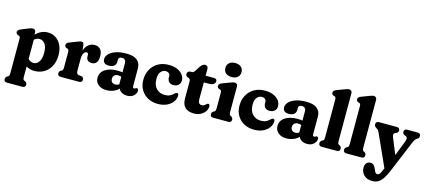

<svg xmlns="http://www.w3.org/2000/svg" viewBox="-67 -1403 5130 2296"><g transform="rotate(15 2497.5 -255.0)"><path d="M229 -434V-406Q260.5 -438.5 297.5 -456Q334.5 -473.5 378.5 -473.5Q434.5 -473.5 477.8 -444.8Q521 -416 545.8 -364.5Q570.5 -313 570.5 -244Q570.5 -164.5 540.2 -107Q510 -49.5 457.5 -18.2Q405 13 338 13Q280.5 13 236.5 -14.5V111.5Q236.5 134 240.2 142.8Q244 151.5 252 156L266 161Q276 167.5 282 176.2Q288 185 288 197.5Q288 233 249 233H60Q21.5 233 21.5 197.5Q21.5 185 27.2 176.5Q33 168 43.5 161L53.5 156Q61 151.5 65 142.8Q69 134 69 111.5V-309.5Q69 -329 64.2 -336.5Q59.5 -344 50.5 -348L37 -351Q15 -363 15 -383Q15 -407.5 49.5 -422L129 -455Q169.5 -472.5 194 -472.5Q210.5 -472.5 219.8 -461.8Q229 -451 229 -434ZM301 -372.5Q264.5 -372.5 236.5 -345V-108Q252 -91 269 -83.8Q286 -76.5 305.5 -76.5Q345 -76.5 371 -115Q397 -153.5 397 -225.5Q397 -299.5 369.8 -336Q342.5 -372.5 301 -372.5Z M827 -429 832.5 -371.5Q850.5 -423.5 883.8 -448.8Q917 -474 959 -474Q1003.5 -474 1029.2 -444.8Q1055 -415.5 1055 -358.5Q1055 -305.5 1034.2 -280.5Q1013.5 -255.5 979.5 -255.5Q944.5 -255.5 926.5 -272Q908.5 -288.5 908.5 -317.5V-336.5Q908.5 -364 885.5 -364Q865.5 -364 851 -339Q836.5 -314 836.5 -264.5V-121.5Q836.5 -81 863 -77L896.5 -72.5Q913 -70 920.2 -60Q927.5 -50 927.5 -35.5Q927.5 0 888 0H662.5Q623.5 0 623.5 -35.5Q623.5 -48.5 629.2 -57Q635 -65.5 645.5 -72.5L656 -77Q663.5 -81.5 667.5 -90.2Q671.5 -99 671.5 -121.5V-309.5Q671.5 -329 666.8 -336.5Q662 -344 653 -348L639 -351Q617.5 -362.5 617.5 -383Q617.5 -408.5 651.5 -422L742.5 -457Q761 -464 774 -468.2Q787 -472.5 796.5 -472.5Q809 -472.5 816.5 -463.2Q824 -454 827 -429Z M1090 -104.5Q1090 -171 1147.5 -209.8Q1205 -248.5 1303 -248.5Q1335.5 -248.5 1362 -243V-357Q1362 -382 1348.8 -396.2Q1335.5 -410.5 1312.5 -410.5Q1293.5 -410.5 1281.8 -402Q1270 -393.5 1270 -380V-352.5Q1270 -316.5 1247.2 -297.5Q1224.5 -278.5 1182.5 -278.5Q1144.5 -278.5 1126.5 -295.2Q1108.5 -312 1108.5 -341Q1108.5 -373.5 1135.8 -403.8Q1163 -434 1217.2 -453.5Q1271.5 -473 1352.5 -473Q1442 -473 1485 -436.5Q1528 -400 1528 -336V-115Q1528 -106.5 1532.5 -100.2Q1537 -94 1547 -94Q1553 -94 1556.8 -95.8Q1560.5 -97.5 1563.5 -100Q1566 -102 1569 -103.8Q1572 -105.5 1576 -105.5Q1586.5 -105.5 1592.2 -97.5Q1598 -89.5 1598 -77.5Q1598 -45.5 1568 -16.8Q1538 12 1487 12Q1448 12 1419.5 -4.2Q1391 -20.5 1381.5 -48Q1355.5 -19.5 1315.5 -3.8Q1275.5 12 1230.5 12Q1166 12 1128 -20.5Q1090 -53 1090 -104.5ZM1259 -137.5Q1259 -110.5 1274.5 -95.8Q1290 -81 1315 -81Q1340.5 -81 1362 -94.5V-189Q1343 -196 1320.5 -196Q1292.5 -196 1275.8 -180.2Q1259 -164.5 1259 -137.5Z M2073.5 -333Q2073.5 -297.5 2050.5 -275.8Q2027.5 -254 1989.5 -254Q1951.5 -254 1932.5 -274.5Q1913.5 -295 1913.5 -328V-343Q1913.5 -365.5 1898.8 -378.5Q1884 -391.5 1858 -391.5Q1822.5 -391.5 1798.2 -361.5Q1774 -331.5 1774 -275.5Q1774 -195 1815.2 -154Q1856.5 -113 1917.5 -113Q1955.5 -113 1980.8 -124.8Q2006 -136.5 2025.5 -157Q2037.5 -167.5 2044 -171Q2050.5 -174.5 2057 -174.5Q2077 -173.5 2077 -145.5Q2076 -104 2049.8 -68Q2023.5 -32 1976.5 -10Q1929.5 12 1867 12Q1797 12 1742.5 -17.2Q1688 -46.5 1656.8 -99.2Q1625.5 -152 1625.5 -222.5Q1625.5 -294 1656.2 -350.8Q1687 -407.5 1743.2 -440.5Q1799.5 -473.5 1876.5 -473.5Q1937 -473.5 1981.2 -454.2Q2025.5 -435 2049.5 -403Q2073.5 -371 2073.5 -333Z M2141.5 -384.5 2128 -388.5Q2105.5 -399.5 2105.5 -425.5Q2105.5 -441.5 2116.8 -451.8Q2128 -462 2145.5 -462H2164.5Q2174 -462 2182.5 -468.8Q2191 -475.5 2202.5 -492.5L2238 -549Q2250 -566 2264.8 -576.2Q2279.5 -586.5 2294 -586.5Q2311.5 -586.5 2322 -576Q2332.5 -565.5 2332.5 -545V-462H2435.5Q2473 -462 2473 -431Q2473 -408.5 2453.8 -393.8Q2434.5 -379 2391 -379H2332.5V-170.5Q2332.5 -109 2379.5 -109Q2398 -109 2410.2 -118.5Q2422.5 -128 2432.2 -137.2Q2442 -146.5 2452 -146Q2471 -145.5 2470.5 -116.5Q2470.5 -83 2449.5 -54Q2428.5 -25 2393.2 -7Q2358 11 2314.5 11Q2241.5 11 2203.2 -24.8Q2165 -60.5 2165 -136V-344Q2165 -362.5 2159.8 -370.5Q2154.5 -378.5 2141.5 -384.5Z M2636.5 -527Q2590 -527 2563.2 -550.5Q2536.5 -574 2536.5 -614Q2536.5 -653.5 2563.2 -677Q2590 -700.5 2636.5 -700.5Q2682.5 -700.5 2709.5 -677Q2736.5 -653.5 2736.5 -614Q2736.5 -574 2709.5 -550.5Q2682.5 -527 2636.5 -527ZM2728 -434V-121.5Q2728 -99.5 2731.8 -90.5Q2735.5 -81.5 2743.5 -77L2753.5 -72.5Q2775.5 -58.5 2775.5 -35.5Q2775.5 0 2737 0H2551.5Q2512.5 0 2512.5 -35.5Q2512.5 -58.5 2534.5 -72.5L2545 -77Q2552.5 -81.5 2556.5 -90.5Q2560.5 -99.5 2560.5 -121.5V-309.5Q2560.5 -329 2555.8 -336.5Q2551 -344 2542 -348L2528 -351Q2506.5 -363 2506.5 -383Q2506.5 -408.5 2540.5 -422L2629.5 -456Q2652 -465 2665.8 -468.8Q2679.5 -472.5 2693 -472.5Q2709.5 -472.5 2718.8 -461.8Q2728 -451 2728 -434Z M3264 -333Q3264 -297.5 3241 -275.8Q3218 -254 3180 -254Q3142 -254 3123 -274.5Q3104 -295 3104 -328V-343Q3104 -365.5 3089.2 -378.5Q3074.5 -391.5 3048.5 -391.5Q3013 -391.5 2988.8 -361.5Q2964.5 -331.5 2964.5 -275.5Q2964.5 -195 3005.8 -154Q3047 -113 3108 -113Q3146 -113 3171.2 -124.8Q3196.5 -136.5 3216 -157Q3228 -167.5 3234.5 -171Q3241 -174.5 3247.5 -174.5Q3267.5 -173.5 3267.5 -145.5Q3266.5 -104 3240.2 -68Q3214 -32 3167 -10Q3120 12 3057.5 12Q2987.5 12 2933 -17.2Q2878.5 -46.5 2847.2 -99.2Q2816 -152 2816 -222.5Q2816 -294 2846.8 -350.8Q2877.5 -407.5 2933.8 -440.5Q2990 -473.5 3067 -473.5Q3127.5 -473.5 3171.8 -454.2Q3216 -435 3240 -403Q3264 -371 3264 -333Z M3318 -104.5Q3318 -171 3375.5 -209.8Q3433 -248.5 3531 -248.5Q3563.5 -248.5 3590 -243V-357Q3590 -382 3576.8 -396.2Q3563.5 -410.5 3540.5 -410.5Q3521.5 -410.5 3509.8 -402Q3498 -393.5 3498 -380V-352.5Q3498 -316.5 3475.2 -297.5Q3452.5 -278.5 3410.5 -278.5Q3372.5 -278.5 3354.5 -295.2Q3336.5 -312 3336.5 -341Q3336.5 -373.5 3363.8 -403.8Q3391 -434 3445.2 -453.5Q3499.5 -473 3580.5 -473Q3670 -473 3713 -436.5Q3756 -400 3756 -336V-115Q3756 -106.5 3760.5 -100.2Q3765 -94 3775 -94Q3781 -94 3784.8 -95.8Q3788.5 -97.5 3791.5 -100Q3794 -102 3797 -103.8Q3800 -105.5 3804 -105.5Q3814.5 -105.5 3820.2 -97.5Q3826 -89.5 3826 -77.5Q3826 -45.5 3796 -16.8Q3766 12 3715 12Q3676 12 3647.5 -4.2Q3619 -20.5 3609.5 -48Q3583.5 -19.5 3543.5 -3.8Q3503.5 12 3458.5 12Q3394 12 3356 -20.5Q3318 -53 3318 -104.5ZM3487 -137.5Q3487 -110.5 3502.5 -95.8Q3518 -81 3543 -81Q3568.5 -81 3590 -94.5V-189Q3571 -196 3548.5 -196Q3520.5 -196 3503.8 -180.2Q3487 -164.5 3487 -137.5Z M4071 -710.5V-121.5Q4071 -99 4074.8 -90.2Q4078.5 -81.5 4086.5 -77L4096.5 -72.5Q4107 -65.5 4112.8 -57Q4118.5 -48.5 4118.5 -35.5Q4118.5 0 4079.5 0H3894.5Q3855.5 0 3855.5 -35.5Q3855.5 -48.5 3861.2 -57Q3867 -65.5 3877.5 -72.5L3887.5 -77Q3895.5 -81.5 3899.5 -90.2Q3903.5 -99 3903.5 -121.5V-586Q3903.5 -605.5 3898.8 -613Q3894 -620.5 3885 -624.5L3871 -627.5Q3849 -639 3849 -659.5Q3849 -685 3883.5 -698.5L3972.5 -732.5Q3995 -741.5 4008.8 -745.2Q4022.5 -749 4036 -749Q4052.5 -749 4061.8 -738.2Q4071 -727.5 4071 -710.5Z M4376.5 -710.5V-121.5Q4376.5 -99 4380.2 -90.2Q4384 -81.5 4392 -77L4402 -72.5Q4412.5 -65.5 4418.2 -57Q4424 -48.5 4424 -35.5Q4424 0 4385 0H4200Q4161 0 4161 -35.5Q4161 -48.5 4166.8 -57Q4172.5 -65.5 4183 -72.5L4193 -77Q4201 -81.5 4205 -90.2Q4209 -99 4209 -121.5V-586Q4209 -605.5 4204.2 -613Q4199.5 -620.5 4190.5 -624.5L4176.5 -627.5Q4154.5 -639 4154.5 -659.5Q4154.5 -685 4189 -698.5L4278 -732.5Q4300.5 -741.5 4314.2 -745.2Q4328 -749 4341.5 -749Q4358 -749 4367.2 -738.2Q4376.5 -727.5 4376.5 -710.5Z M4674 79 4684.5 54.5 4503.5 -346.5Q4494.5 -366 4485.5 -373.2Q4476.5 -380.5 4462 -388.5Q4440.5 -403 4440.5 -424.5Q4440.5 -462 4479.5 -462H4699.5Q4737 -462 4737 -426.5Q4737 -413 4730 -404.5Q4723 -396 4709.5 -390L4696.5 -385Q4669.5 -374 4690.5 -324L4769 -132.5L4842.5 -321.5Q4862.5 -372 4829.5 -385.5L4815.5 -390Q4790.5 -401.5 4790.5 -426.5Q4790.5 -462 4829 -462H4956.5Q4995 -462 4995 -426.5Q4995 -415.5 4990.5 -407Q4986 -398.5 4973.5 -390.5Q4958.5 -382 4948.2 -369Q4938 -356 4925 -324.5L4767.5 54.5Q4739.5 122 4712.8 162.5Q4686 203 4654.5 221Q4623 239 4580.5 239Q4515.5 239 4478.2 202.2Q4441 165.5 4441 109.5Q4441 74.5 4458.2 53.8Q4475.5 33 4506.5 33Q4533.5 33 4548 47.5Q4562.5 62 4576 92.5L4585.5 114Q4596.5 144.5 4618.5 144.5Q4633.5 144.5 4646.5 130.8Q4659.5 117 4674 79Z"/></g></svg>

Font: Fraunces 72pt S100
Style: Bold
Weight: 700
Version: Version 1.000; ttfautohint (v1.8.3)